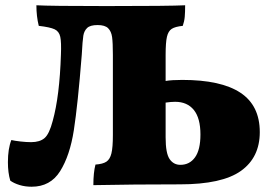

<svg xmlns="http://www.w3.org/2000/svg" viewBox="-20 -699 1035 728"><path d="M965 -198Q965 -102 893.5 -51Q822 0 662 0Q484 0 334 3Q334 -45 342 -75Q370 -77 383.5 -86Q397 -95 402.5 -117.5Q408 -140 408 -187V-491Q408 -537 405 -558.5Q402 -580 390 -592Q378 -604 350 -604Q322 -604 310.5 -593Q299 -582 296 -564Q293 -546 290 -491Q275 -302 260 -205.5Q245 -109 208 -50Q171 9 100 9Q75 9 54 2.5Q33 -4 19 -14Q10 -44 10 -84Q10 -135 23 -168Q36 -165 58 -162.5Q80 -160 98 -160Q131 -160 149 -175.5Q167 -191 180 -241Q206 -335 211 -491Q213 -539 208.5 -559.5Q204 -580 187 -588Q170 -596 127 -601Q118 -637 118 -679Q169 -676 383 -676Q624 -676 682 -679Q682 -653 680.5 -635.5Q679 -618 673 -601Q644 -598 631 -589.5Q618 -581 613 -559.5Q608 -538 608 -491V-392Q631 -396 671 -396Q818 -396 891.5 -347.5Q965 -299 965 -198ZM740 -189Q740 -251 715 -282Q690 -313 644 -313Q629 -313 608 -310V-178Q608 -118 623 -96Q638 -74 664 -74Q699 -74 719.5 -102.5Q740 -131 740 -189Z"/></svg>

Font: Vollkorn SC Black
Style: Regular
Weight: 900
Designer: Friedrich Althausen
Foundry: Friedrich Althausen
Version: Version 4.015